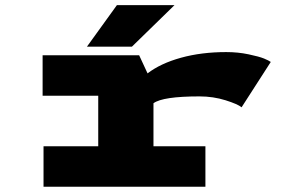

<svg xmlns="http://www.w3.org/2000/svg" viewBox="-20 -710 1090 730"><path d="M310.5 -532.5 424.5 -690.5H643.5L481.5 -532.5ZM563.5 -154H761V0H145.5V-154H353.5V-346H142V-500H509L541 -431Q590.5 -469 668.2 -490.5Q746 -512 840 -512Q884.5 -512 925 -503.5Q965.5 -495 983.8 -487.5Q1002 -480 1009.5 -474.5L898.5 -302Q884.5 -314 837.5 -328.8Q790.5 -343.5 738.5 -343.5Q599 -343.5 563.5 -317.5Z"/></svg>

Font: League Mono Extended ExtraBold
Style: Regular
Weight: 800
Width: 9
Designer: Tyler Finck
Foundry: The League of Moveable Type / Tyler Finck
Version: Version 2.210